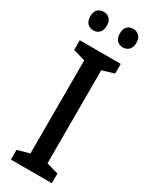

<svg xmlns="http://www.w3.org/2000/svg" viewBox="-232 -949 779 995"><g transform="rotate(30 157.0 -452.0)"><path d="M279 0H34V-58L106 -78V-635L34 -656V-714H279V-656L208 -635V-78L279 -58ZM19 -849Q19 -877 33 -890.5Q47 -904 69 -904Q90 -904 104 -890Q118 -876 118 -849Q118 -821 104 -807Q90 -793 69 -793Q47 -793 33 -807Q19 -821 19 -849ZM196 -849Q196 -877 210 -890.5Q224 -904 245 -904Q266 -904 280.5 -890Q295 -876 295 -849Q295 -821 280.5 -807Q266 -793 245 -793Q224 -793 210 -807Q196 -821 196 -849Z"/></g></svg>

Font: Noto Sans Lao UI Cond Med
Style: Regular
Weight: 500
Width: 3
Designer: Monotype Design Team
Foundry: Monotype Imaging Inc.
Version: Version 2.000; ttfautohint (v1.8.4.7-5d5b)